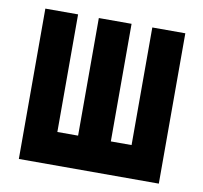

<svg xmlns="http://www.w3.org/2000/svg" viewBox="-66 -622 733 693"><g transform="rotate(10 300.0 -275.5)"><path d="M46 -551H166V-120H242V-551H362V-120H438V-551H559V0H46Z"/></g></svg>

Font: JuliaMono Black
Style: Regular
Weight: 900
Monospace: yes
Designer: cormullion
Foundry: corm
Version: Version 0.054; ttfautohint (v1.8.4)